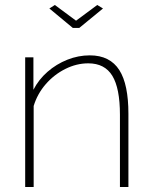

<svg xmlns="http://www.w3.org/2000/svg" viewBox="-20 -750 610 770"><path d="M495 0H461V-290Q461 -396 430.5 -446Q400 -496 334 -496Q287 -496 242 -473.5Q197 -451 163.5 -412.5Q130 -374 115 -325V0H81V-520H114V-390Q135 -431 170.5 -462Q206 -493 250 -510.5Q294 -528 340 -528Q381 -528 410.5 -513Q440 -498 458.5 -469Q477 -440 486 -396Q495 -352 495 -294ZM200 -730 285 -667 370 -730 393 -716 298 -638H272L178 -716Z"/></svg>

Font: Raleway Thin ExtraLight
Style: Regular
Weight: 250
Version: Version 4.026